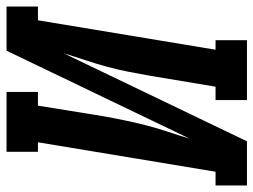

<svg xmlns="http://www.w3.org/2000/svg" viewBox="-133 -661 775 587"><g transform="rotate(90 254.5 -367.5)"><path d="M-19 0V-96H23L113 -639H84V-735H267V-639H226L193 -441Q187 -407 180.5 -373.5Q174 -340 165 -307Q156 -274 145 -241Q134 -208 124 -175L393 -735H528V-639H486L396 -96H425V0H242V-96H284L316 -294Q322 -328 329 -361.5Q336 -395 344.5 -428Q353 -461 364 -494Q375 -527 385 -560L116 0Z"/></g></svg>

Font: Iosevka Slab Oblique
Style: Bold
Weight: 700
Italic angle: -9°
Monospace: yes
Designer: Belleve Invis
Foundry: Belleve Invis
Version: Version 11.1.1; ttfautohint (v1.8.3)